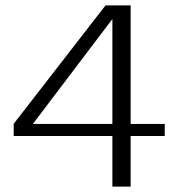

<svg xmlns="http://www.w3.org/2000/svg" viewBox="-20 -695 686 715"><path d="M398.5 0H466.5V-188.5H593.5V-233.5H466.5V-675H373L31 -234V-188.5H398.5ZM102.5 -233.5 398 -623.5H398.5V-233.5Z"/></svg>

Font: Anybody Expanded Light
Style: Regular
Weight: 300
Width: 7
Version: Version 1.113;gftools[0.9.25]